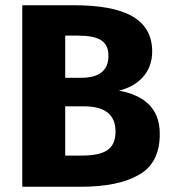

<svg xmlns="http://www.w3.org/2000/svg" viewBox="-20 -713 657 733"><path d="M434 -367C506 -384 561 -435 561 -516C561 -641 456 -693 261 -693H65V0H288C383 0 458 -15 511 -46C564 -76 590 -128 590 -202C590 -303 526 -350 434 -367ZM277 -577C358 -577 394 -556 394 -500C394 -444 359 -416 290 -416H229V-577ZM229 -119V-307H301C381 -307 421 -275 421 -211C421 -140 376 -119 289 -119Z"/></svg>

Font: Fira Sans
Style: Bold
Weight: 700
Designer: Carrois Corporate & Edenspiekermann AG
Foundry: Carrois Corporate GbR & Edenspiekermann AG
Version: Version 4.203